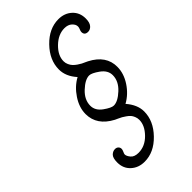

<svg xmlns="http://www.w3.org/2000/svg" viewBox="-269 -784 1068 1068"><g transform="rotate(-45 265.0 -250.0)"><path d="M86.9 95.2Q86.9 60.1 100.3 46.6Q113.8 33.2 130.9 33.2Q143.1 33.2 150.6 40.5Q158.2 47.9 158.2 59.1Q158.2 65.9 153.1 76.9Q147.9 87.9 147.9 92.8Q147.9 106 162.4 123.5Q176.8 141.1 209 141.1Q260.7 141.1 301.3 99.6Q341.8 58.1 341.8 14.2Q341.8 0 336.4 -12.9Q331.1 -25.9 324 -33.9Q316.9 -42 304 -51Q291 -60.1 283.9 -64Q276.9 -67.9 262.5 -74.5Q248 -81.1 246.1 -82Q153.3 -130.9 152.8 -219.2Q152.8 -271 186 -321Q219.2 -371.1 267.1 -397Q223.1 -445.8 223.1 -500Q223.1 -574.2 284.2 -637.2Q345.2 -700.2 418.9 -700.2Q466.8 -700.2 498.3 -671.1Q529.8 -642.1 529.8 -595.2Q529.8 -563 516.8 -548.1Q503.9 -533.2 486.8 -533.2Q459 -533.2 459 -559.1Q459 -565.9 463.4 -575.9Q467.8 -585.9 467.8 -594.2Q467.8 -611.3 451.4 -626.2Q435.1 -641.1 407.2 -641.1Q358.4 -641.1 316.2 -600.1Q273.9 -559.1 273.9 -514.2Q273.9 -500 280 -486.6Q286.1 -473.1 294.7 -464.1Q303.2 -455.1 315.7 -446.5Q328.1 -438 336.7 -433.6Q345.2 -429.2 357.2 -424.1Q369.1 -418.9 370.1 -418Q464.4 -369.1 463.9 -280.8Q463.9 -229 431.4 -179.4Q398.9 -129.9 350.1 -103Q394 -52.2 394 0Q394 74.2 333 137.2Q272 200.2 198.2 200.2Q150.4 200.2 118.7 171.1Q86.9 142.1 86.9 95.2ZM204.1 -233.9Q204.1 -195.8 241.5 -168.9Q278.8 -142.1 297.9 -142.1Q330.1 -142.1 371.6 -180.7Q413.1 -219.2 413.1 -266.1Q413.1 -304.2 375.5 -331.1Q337.9 -357.9 318.8 -357.9Q286.6 -357.9 245.4 -319.3Q204.1 -280.8 204.1 -233.9Z"/></g></svg>

Font: CMU Concrete
Style: Italic
Weight: 500
Italic angle: -14.04°
Version: Version 0.7.0